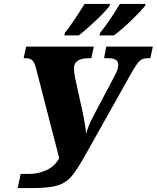

<svg xmlns="http://www.w3.org/2000/svg" viewBox="-20 -951 797 976"><path d="M85 -67H132Q175 -67 217 -86.5Q259 -106 281 -147L163 -604Q156 -633 144.5 -644Q133 -655 110 -655H100L113 -714H457L444 -655H429Q395 -655 375.5 -642.5Q356 -630 356 -605Q356 -584 362 -554L402 -372Q403 -366 409.5 -331Q416 -296 418 -272Q429 -312 451 -354L563 -566Q581 -597 581 -622Q581 -639 568.5 -647Q556 -655 530 -655H509L520 -714H757L744 -655H729Q704 -655 689 -640.5Q674 -626 648 -580L424 -181Q376 -94 346.5 -58Q317 -22 273.5 -8.5Q230 5 143 5H70ZM310 -784Q349 -833 410 -931H540L537 -921Q517 -894 466.5 -846Q416 -798 380 -771H307ZM489 -784Q539 -846 589 -931H720L717 -921Q696 -894 645.5 -845.5Q595 -797 559 -771H486Z"/></svg>

Font: Noto Serif NarrowBlack
Style: Italic
Weight: 900
Width: 4
Italic angle: -12°
Designer: Monotype Design Team
Foundry: Monotype Imaging Inc.
Version: Version 1.001